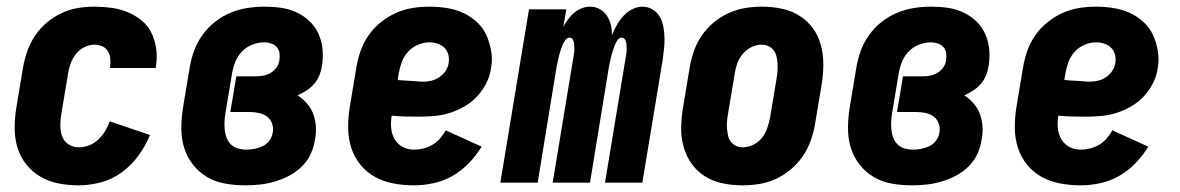

<svg xmlns="http://www.w3.org/2000/svg" viewBox="-20 -548 3540 576"><path d="M216 8Q186 8 156.5 2.5Q127 -3 102 -17.5Q77 -32 59 -54.5Q41 -77 32.5 -105Q24 -133 24 -163.5Q24 -194 29 -225L49 -345Q53 -369 61.5 -393.5Q70 -418 84.5 -440Q99 -462 119.5 -479.5Q140 -497 164.5 -508.5Q189 -520 214 -524Q239 -528 263 -528Q289 -528 314.5 -524.5Q340 -521 363 -511.5Q386 -502 405 -486.5Q424 -471 434.5 -449Q445 -427 448.5 -402Q452 -377 448 -350L447 -344H310V-346Q312 -359 311 -371.5Q310 -384 304 -394Q298 -404 287 -409Q276 -414 263 -414Q248 -414 233 -406.5Q218 -399 207.5 -385.5Q197 -372 191.5 -356.5Q186 -341 184 -326L164 -206Q161 -189 161 -171.5Q161 -154 166.5 -139Q172 -124 185.5 -115Q199 -106 217 -106Q232 -106 247.5 -112Q263 -118 275 -129.5Q287 -141 295.5 -155Q304 -169 309 -184L430 -143Q417 -111 396 -82Q375 -53 346 -31.5Q317 -10 283 -1Q249 8 216 8Z M717 8Q686 8 656.5 3Q627 -2 602 -16.5Q577 -31 559 -54Q541 -77 532.5 -104.5Q524 -132 524 -163Q524 -194 529 -225L549 -345Q553 -370 562 -395Q571 -420 587 -442.5Q603 -465 624.5 -482Q646 -499 671 -509.5Q696 -520 722 -524Q748 -528 773 -528Q799 -528 823.5 -524.5Q848 -521 869.5 -511Q891 -501 908 -485Q925 -469 935 -447.5Q945 -426 947.5 -401.5Q950 -377 946 -351Q944 -337 938.5 -323Q933 -309 923 -297Q913 -285 899.5 -276.5Q886 -268 873 -262Q888 -252 900.5 -238Q913 -224 919.5 -206.5Q926 -189 927.5 -169.5Q929 -150 925 -130Q922 -108 912.5 -87Q903 -66 886 -49Q869 -32 848 -21Q827 -10 805 -3.5Q783 3 761 5.5Q739 8 717 8ZM719 -99Q731 -99 743.5 -101.5Q756 -104 768 -109.5Q780 -115 788 -126Q796 -137 798 -149Q801 -163 796.5 -176.5Q792 -190 781.5 -198Q771 -206 757 -209Q743 -212 729 -212H671L689 -319H747Q758 -319 769.5 -321Q781 -323 791.5 -329Q802 -335 809.5 -345.5Q817 -356 818 -367Q820 -378 818.5 -388.5Q817 -399 810.5 -406.5Q804 -414 793.5 -417.5Q783 -421 773 -421Q755 -421 737 -414Q719 -407 706 -393.5Q693 -380 686 -362.5Q679 -345 676 -327L656 -207Q654 -194 653.5 -181.5Q653 -169 654.5 -156.5Q656 -144 660.5 -133Q665 -122 673.5 -114Q682 -106 694 -102.5Q706 -99 719 -99Z M1222 8Q1191 8 1161 2.5Q1131 -3 1105.5 -17Q1080 -31 1061.5 -53.5Q1043 -76 1034 -104Q1025 -132 1024.5 -162.5Q1024 -193 1029 -225L1049 -345Q1053 -370 1061.5 -394.5Q1070 -419 1085 -441Q1100 -463 1121.5 -480.5Q1143 -498 1167.5 -509Q1192 -520 1217.5 -524Q1243 -528 1268 -528Q1294 -528 1320 -524Q1346 -520 1369 -509.5Q1392 -499 1410.5 -482Q1429 -465 1439 -443Q1449 -421 1453.5 -395Q1458 -369 1453 -343Q1450 -320 1439 -298.5Q1428 -277 1411.5 -259Q1395 -241 1373 -228.5Q1351 -216 1328.5 -209Q1306 -202 1283 -200Q1260 -198 1238 -198Q1217 -198 1196.5 -198.5Q1176 -199 1155 -201Q1152 -183 1153.5 -164.5Q1155 -146 1163.5 -131Q1172 -116 1187.5 -107.5Q1203 -99 1222 -99Q1236 -99 1250 -102.5Q1264 -106 1277 -113.5Q1290 -121 1300 -132.5Q1310 -144 1317 -157L1425 -108Q1409 -82 1387 -59Q1365 -36 1338 -20.5Q1311 -5 1281 1.5Q1251 8 1222 8ZM1250 -303Q1262 -303 1274.5 -306Q1287 -309 1298 -316.5Q1309 -324 1316.5 -335Q1324 -346 1326 -359Q1328 -372 1325 -384Q1322 -396 1313.5 -404.5Q1305 -413 1293 -417Q1281 -421 1268 -421Q1251 -421 1233.5 -413.5Q1216 -406 1203.5 -392Q1191 -378 1185 -361Q1179 -344 1176 -327L1173 -308Q1183 -307 1192 -306.5Q1201 -306 1211 -305.5Q1221 -305 1230.5 -304Q1240 -303 1250 -303Z M1481 0 1567 -520H1679L1670 -468Q1677 -480 1685 -491Q1693 -502 1703.5 -510.5Q1714 -519 1726 -523.5Q1738 -528 1751 -528Q1766 -528 1779.5 -520.5Q1793 -513 1801 -500.5Q1809 -488 1812.5 -473.5Q1816 -459 1816 -443Q1822 -458 1830.5 -473Q1839 -488 1850.5 -500.5Q1862 -513 1877 -520.5Q1892 -528 1907 -528Q1924 -528 1938 -519.5Q1952 -511 1959.5 -497.5Q1967 -484 1970 -468Q1973 -452 1973.5 -435Q1974 -418 1972 -401.5Q1970 -385 1968 -368L1907 0H1795L1859 -387Q1860 -394 1860 -401Q1860 -408 1859.5 -415Q1859 -422 1855.5 -428.5Q1852 -435 1845 -435Q1837 -435 1832 -427Q1827 -419 1824 -411.5Q1821 -404 1818.5 -396Q1816 -388 1814 -380.5Q1812 -373 1810.5 -365Q1809 -357 1807 -349L1750 0H1638L1702 -387Q1703 -394 1703 -401Q1703 -408 1702.5 -415Q1702 -422 1699 -428.5Q1696 -435 1688 -435Q1681 -435 1675.5 -427Q1670 -419 1667 -411.5Q1664 -404 1661.5 -396Q1659 -388 1657 -380.5Q1655 -373 1653.5 -365Q1652 -357 1650 -349L1593 0Z M2207 8Q2177 8 2148 2Q2119 -4 2095 -19Q2071 -34 2055 -56.5Q2039 -79 2031 -107Q2023 -135 2023.5 -164.5Q2024 -194 2029 -225L2049 -345Q2053 -369 2061.5 -394Q2070 -419 2085 -441Q2100 -463 2121 -480.5Q2142 -498 2166.5 -509Q2191 -520 2216 -524Q2241 -528 2266 -528Q2296 -528 2325 -522Q2354 -516 2378 -501Q2402 -486 2418.5 -463.5Q2435 -441 2442.5 -413Q2450 -385 2450 -355.5Q2450 -326 2445 -295L2425 -175Q2421 -151 2412 -126Q2403 -101 2388 -79Q2373 -57 2352 -39.5Q2331 -22 2307 -11Q2283 0 2257.5 4Q2232 8 2207 8ZM2208 -106Q2224 -106 2239.5 -113.5Q2255 -121 2265.5 -134Q2276 -147 2281.5 -163Q2287 -179 2290 -194L2310 -314Q2312 -325 2312.5 -336Q2313 -347 2312.5 -357.5Q2312 -368 2309.5 -378.5Q2307 -389 2301 -397Q2295 -405 2285.5 -409.5Q2276 -414 2265 -414Q2249 -414 2234 -406.5Q2219 -399 2208 -386Q2197 -373 2191.5 -357Q2186 -341 2184 -326L2164 -206Q2162 -195 2161 -184Q2160 -173 2161 -162.5Q2162 -152 2164 -141.5Q2166 -131 2172.5 -123Q2179 -115 2188 -110.5Q2197 -106 2208 -106Z M2717 8Q2686 8 2656.5 3Q2627 -2 2602 -16.5Q2577 -31 2559 -54Q2541 -77 2532.5 -104.5Q2524 -132 2524 -163Q2524 -194 2529 -225L2549 -345Q2553 -370 2562 -395Q2571 -420 2587 -442.5Q2603 -465 2624.5 -482Q2646 -499 2671 -509.5Q2696 -520 2722 -524Q2748 -528 2773 -528Q2799 -528 2823.5 -524.5Q2848 -521 2869.5 -511Q2891 -501 2908 -485Q2925 -469 2935 -447.5Q2945 -426 2947.5 -401.5Q2950 -377 2946 -351Q2944 -337 2938.5 -323Q2933 -309 2923 -297Q2913 -285 2899.5 -276.5Q2886 -268 2873 -262Q2888 -252 2900.5 -238Q2913 -224 2919.5 -206.5Q2926 -189 2927.5 -169.5Q2929 -150 2925 -130Q2922 -108 2912.5 -87Q2903 -66 2886 -49Q2869 -32 2848 -21Q2827 -10 2805 -3.5Q2783 3 2761 5.5Q2739 8 2717 8ZM2719 -99Q2731 -99 2743.5 -101.5Q2756 -104 2768 -109.5Q2780 -115 2788 -126Q2796 -137 2798 -149Q2801 -163 2796.5 -176.5Q2792 -190 2781.5 -198Q2771 -206 2757 -209Q2743 -212 2729 -212H2671L2689 -319H2747Q2758 -319 2769.5 -321Q2781 -323 2791.5 -329Q2802 -335 2809.5 -345.5Q2817 -356 2818 -367Q2820 -378 2818.5 -388.5Q2817 -399 2810.5 -406.5Q2804 -414 2793.5 -417.5Q2783 -421 2773 -421Q2755 -421 2737 -414Q2719 -407 2706 -393.5Q2693 -380 2686 -362.5Q2679 -345 2676 -327L2656 -207Q2654 -194 2653.5 -181.5Q2653 -169 2654.5 -156.5Q2656 -144 2660.5 -133Q2665 -122 2673.5 -114Q2682 -106 2694 -102.5Q2706 -99 2719 -99Z M3222 8Q3191 8 3161 2.5Q3131 -3 3105.5 -17Q3080 -31 3061.5 -53.5Q3043 -76 3034 -104Q3025 -132 3024.5 -162.5Q3024 -193 3029 -225L3049 -345Q3053 -370 3061.5 -394.5Q3070 -419 3085 -441Q3100 -463 3121.5 -480.5Q3143 -498 3167.5 -509Q3192 -520 3217.5 -524Q3243 -528 3268 -528Q3294 -528 3320 -524Q3346 -520 3369 -509.5Q3392 -499 3410.5 -482Q3429 -465 3439 -443Q3449 -421 3453.5 -395Q3458 -369 3453 -343Q3450 -320 3439 -298.5Q3428 -277 3411.5 -259Q3395 -241 3373 -228.5Q3351 -216 3328.5 -209Q3306 -202 3283 -200Q3260 -198 3238 -198Q3217 -198 3196.5 -198.5Q3176 -199 3155 -201Q3152 -183 3153.5 -164.5Q3155 -146 3163.5 -131Q3172 -116 3187.5 -107.5Q3203 -99 3222 -99Q3236 -99 3250 -102.5Q3264 -106 3277 -113.5Q3290 -121 3300 -132.5Q3310 -144 3317 -157L3425 -108Q3409 -82 3387 -59Q3365 -36 3338 -20.5Q3311 -5 3281 1.5Q3251 8 3222 8ZM3250 -303Q3262 -303 3274.5 -306Q3287 -309 3298 -316.5Q3309 -324 3316.5 -335Q3324 -346 3326 -359Q3328 -372 3325 -384Q3322 -396 3313.5 -404.5Q3305 -413 3293 -417Q3281 -421 3268 -421Q3251 -421 3233.5 -413.5Q3216 -406 3203.5 -392Q3191 -378 3185 -361Q3179 -344 3176 -327L3173 -308Q3183 -307 3192 -306.5Q3201 -306 3211 -305.5Q3221 -305 3230.5 -304Q3240 -303 3250 -303Z"/></svg>

Font: Iosevka Curly Heavy
Style: Italic
Weight: 900
Italic angle: -9°
Monospace: yes
Designer: Belleve Invis
Foundry: Belleve Invis
Version: Version 22.1.2; ttfautohint (v1.8.4)